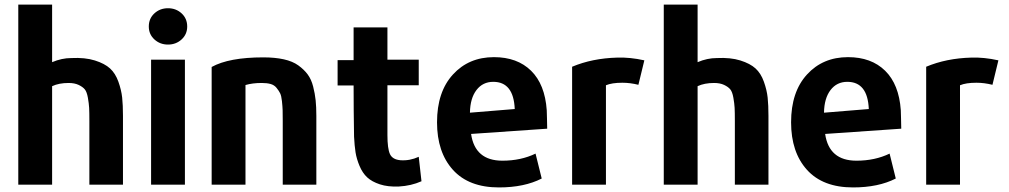

<svg xmlns="http://www.w3.org/2000/svg" viewBox="-20 -800 4413 840"><path d="M518 8H371V-270Q371 -309 370 -328Q369 -347 364.5 -372.5Q360 -398 351 -409Q342 -420 324 -428.5Q306 -437 280 -437Q238 -437 208 -423V8H60V-780H208V-528Q250 -546 292 -546Q352 -549 395 -535.5Q438 -522 461.5 -500.5Q485 -479 498 -442.5Q511 -406 514.5 -373Q518 -340 518 -293Z M799 -684Q799 -650 774.5 -627.5Q750 -605 715 -605Q680 -605 655.5 -627.5Q631 -650 631 -684Q631 -719 655.5 -741.5Q680 -764 715 -764Q750 -764 774.5 -741.5Q799 -719 799 -684ZM789 8H641V-539H789Z M1364 8H1217V-271Q1217 -303 1216.5 -318.5Q1216 -334 1213.5 -357.5Q1211 -381 1205.5 -392Q1200 -403 1190 -415.5Q1180 -428 1164 -432.5Q1148 -437 1125 -437Q1085 -437 1054 -428V8H906V-507Q982 -549 1132 -549Q1183 -549 1221.5 -540.5Q1260 -532 1285 -514Q1310 -496 1326 -474.5Q1342 -453 1350 -421.5Q1358 -390 1361 -361Q1364 -332 1364 -293Z M1824 -7Q1779 13 1725 16Q1677 18 1642 6.5Q1607 -5 1586.5 -24Q1566 -43 1553 -74Q1540 -105 1535.5 -133.5Q1531 -162 1529 -202Q1527 -320 1527 -426H1457V-537H1527V-680H1675V-539H1812V-427H1675V-209Q1675 -150 1686 -126Q1697 -102 1732 -99Q1773 -96 1812 -114Z M2374 -237 2041 -214Q2058 -97 2178 -97Q2259 -97 2323 -128L2350 -19Q2274 20 2163 20Q2031 20 1961.5 -57Q1892 -134 1892 -265Q1892 -398 1961.5 -474Q2031 -550 2141 -550Q2243 -550 2303.5 -490.5Q2364 -431 2372 -318Q2372 -309 2373 -283Q2374 -257 2374 -237ZM2232 -323Q2227 -442 2138 -442Q2092 -442 2064.5 -406Q2037 -370 2036 -307Z M2799 -536Q2791 -501 2773 -429Q2737 -438 2703 -438Q2657 -438 2631 -427V8H2483V-508Q2571 -545 2680 -548Q2736 -550 2799 -536Z M3342 8H3195V-270Q3195 -309 3194 -328Q3193 -347 3188.5 -372.5Q3184 -398 3175 -409Q3166 -420 3148 -428.5Q3130 -437 3104 -437Q3062 -437 3032 -423V8H2884V-780H3032V-528Q3074 -546 3116 -546Q3176 -549 3219 -535.5Q3262 -522 3285.5 -500.5Q3309 -479 3322 -442.5Q3335 -406 3338.5 -373Q3342 -340 3342 -293Z M3923 -237 3590 -214Q3607 -97 3727 -97Q3808 -97 3872 -128L3899 -19Q3823 20 3712 20Q3580 20 3510.5 -57Q3441 -134 3441 -265Q3441 -398 3510.5 -474Q3580 -550 3690 -550Q3792 -550 3852.5 -490.5Q3913 -431 3921 -318Q3921 -309 3922 -283Q3923 -257 3923 -237ZM3781 -323Q3776 -442 3687 -442Q3641 -442 3613.5 -406Q3586 -370 3585 -307Z M4348 -536Q4340 -501 4322 -429Q4286 -438 4252 -438Q4206 -438 4180 -427V8H4032V-508Q4120 -545 4229 -548Q4285 -550 4348 -536Z"/></svg>

Font: Repo
Style: Bold
Weight: 700
Designer: Stefan Peev
Foundry: Context Ltd
Version: Version 001.000